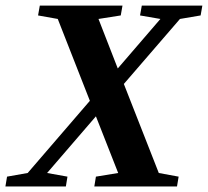

<svg xmlns="http://www.w3.org/2000/svg" viewBox="-45 -675 753 695"><path d="M125.5 -48.8 199.2 -35.6 193.4 0H-25.4L-19.5 -35.6L55.2 -48.8L280.3 -310.1L164.1 -606.4L92.8 -619.1L99.1 -654.8H398.4L392.1 -619.1L311.5 -606.4L381.3 -427.2L535.6 -606.4L461.9 -619.1L468.3 -654.8H687.5L681.2 -619.1L606.4 -606.4L403.3 -371.1L529.8 -48.8L601.6 -35.6L595.7 0H296.4L302.2 -35.6L382.8 -48.8L302.2 -253.9Z"/></svg>

Font: Liberation Serif
Style: Bold Italic
Weight: 700
Italic angle: -16.333°
Designer: Steve Matteson
Foundry: Ascender Corporation
Version: Version 2.1.5